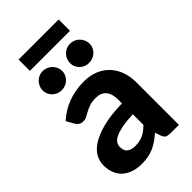

<svg xmlns="http://www.w3.org/2000/svg" viewBox="-259 -939 1030 1030"><g transform="rotate(-45 256.0 -424.0)"><path d="M21 0ZM398 0Q378.5 0 368.2 -5.5Q358 -11 351.5 -28.5L340.5 -61Q321 -44 302.8 -31.2Q284.5 -18.5 264.8 -9.8Q245 -1 222.8 3.5Q200.5 8 173.5 8Q139.5 8 111.5 -1Q83.5 -10 63.2 -27.8Q43 -45.5 32 -72Q21 -98.5 21 -133Q21 -161.5 35.5 -189.8Q50 -218 85.2 -241.2Q120.5 -264.5 179.2 -280Q238 -295.5 326.5 -297.5V-324Q326.5 -372.5 306 -395.2Q285.5 -418 247 -418Q218.5 -418 199.5 -411.2Q180.5 -404.5 166.2 -396.8Q152 -389 139.5 -382.2Q127 -375.5 110.5 -375.5Q96 -375.5 86.2 -382.8Q76.5 -390 70 -400L45.5 -444Q91 -485 146 -505.2Q201 -525.5 265 -525.5Q311 -525.5 347.2 -510.5Q383.5 -495.5 408.8 -468.8Q434 -442 447.5 -405Q461 -368 461 -324V0ZM216.5 -85Q250.5 -85 276 -97.2Q301.5 -109.5 326.5 -135V-215Q276 -213 242.5 -206.5Q209 -200 189.2 -190.2Q169.5 -180.5 161.2 -167.8Q153 -155 153 -140Q153 -110 169.8 -97.5Q186.5 -85 216.5 -85ZM223 -647Q223 -632 217 -619Q211 -606 200.8 -596.2Q190.5 -586.5 176.8 -581Q163 -575.5 147.5 -575.5Q133 -575.5 119.8 -581Q106.5 -586.5 96.5 -596.2Q86.5 -606 80.5 -619Q74.5 -632 74.5 -647Q74.5 -662 80.5 -675.5Q86.5 -689 96.5 -699.2Q106.5 -709.5 119.8 -715.2Q133 -721 147.5 -721Q163 -721 176.8 -715.2Q190.5 -709.5 200.8 -699.2Q211 -689 217 -675.5Q223 -662 223 -647ZM430.5 -647Q430.5 -632 424.5 -619Q418.5 -606 408.5 -596.2Q398.5 -586.5 384.8 -581Q371 -575.5 355.5 -575.5Q340.5 -575.5 327 -581Q313.5 -586.5 303.5 -596.2Q293.5 -606 287.8 -619Q282 -632 282 -647Q282 -662 287.8 -675.5Q293.5 -689 303.5 -699.2Q313.5 -709.5 327 -715.2Q340.5 -721 355.5 -721Q371 -721 384.8 -715.2Q398.5 -709.5 408.5 -699.2Q418.5 -689 424.5 -675.5Q430.5 -662 430.5 -647ZM100.5 -856H404.5V-770H100.5Z"/></g></svg>

Font: Lato Heavy
Style: Regular
Weight: 800
Designer: Lukasz Dziedzic
Foundry: tyPoland Lukasz Dziedzic
Version: Version 2.007; 2014-02-27